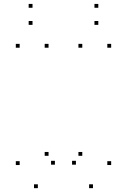

<svg xmlns="http://www.w3.org/2000/svg" viewBox="-20 -968 660 998"><path d="M463.2 10V-10H443.2V10ZM557.8 -110.2V-130.2H537.8V-110.2ZM557.8 -720V-740H537.8V-720ZM407.7 -720V-740H387.7V-720ZM407.7 -158.1V-178.1H387.7V-158.1ZM374.6 -112.1V-132.1H354.6V-112.1ZM265.4 -112.1V-132.1H245.4V-112.1ZM232.3 -158.1V-178.1H212.3V-158.1ZM232.3 -720V-740H212.3V-720ZM82.2 -720V-740H62.2V-720ZM82.2 -110.2V-130.2H62.2V-110.2ZM176.8 10V-10H156.8V10ZM491 -838.8V-858.8H471V-838.8ZM491 -927.6V-947.6H471V-927.6ZM149 -927.6V-947.6H129V-927.6ZM149 -838.8V-858.8H129V-838.8Z"/></svg>

Font: Monaspace Krypton Dots Var
Style: Regular
Weight: 400
Designer: Riley Cran and the Lettermatic Team
Version: Version 1.100 (Monaspace Krypton Dots)